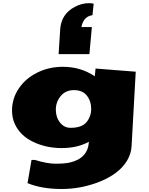

<svg xmlns="http://www.w3.org/2000/svg" viewBox="-20 -956 968 1246"><path d="M556.6 -935.5Q576.2 -935.5 587.9 -932.1L580.1 -857.4Q521.5 -849.6 508.3 -780.3H576.2L560.1 -604.5H360.4L370.6 -765.1Q377 -864.3 464.8 -911.1Q510.7 -935.5 556.6 -935.5ZM158.7 232.4 184.6 82H207.5Q284.2 106.4 341.6 106.4Q398.9 106.4 431.6 99.1Q550.3 72.8 557.1 -36.1Q482.4 4.9 380.6 4.9Q278.8 4.9 194.6 -35.6Q110.4 -76.2 76.2 -151.4Q57.6 -192.4 58.1 -239.7Q58.1 -316.4 101.8 -381.6Q145.5 -446.8 221.4 -484.6Q297.4 -522.5 387.7 -522.5Q504.4 -522.5 595.2 -460.9L600.1 -511.2L860.8 -490.7L834 -9.3Q831.5 42.5 803.7 87.9Q752.4 171.9 631.3 221.2Q510.3 270.5 380.1 270.5Q250 270.5 158.7 232.4ZM369.6 -160.6Q396.5 -126.5 437.5 -126.5Q511.7 -126.5 541.7 -163.6Q571.8 -200.7 571.8 -250.2Q571.8 -299.8 543.7 -335.4Q515.6 -371.1 460.4 -371.1Q405.3 -371.1 373.8 -332.5Q342.3 -293.9 342.3 -244.4Q342.3 -194.8 369.6 -160.6Z"/></svg>

Font: Seymour One
Style: Book
Weight: 400
Designer: vernon adams
Foundry: vernon adams
Version: Version 1.000; ttfautohint (v0.93) -l 8 -r 50 -G 200 -x 0 -w